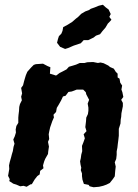

<svg xmlns="http://www.w3.org/2000/svg" viewBox="-20 -776 580 808"><path d="M111 -492 122 -503 131 -506 161 -508 180 -498 192 -493 190 -466 216 -458 231 -469 243 -475 260 -484 270 -495 287 -500 300 -504 316 -511H336L347 -514L372 -515L392 -511L403 -513L416 -510L436 -500L443 -494L459 -487L467 -474L475 -466V-450L483 -445L486 -428L494 -416L491 -399L495 -388L499 -368L490 -356L497 -343V-329L491 -299L490 -284L488 -273L487 -256L480 -234V-218V-205L478 -187L476 -172L474 -154L471 -139V-124L469 -107L463 -93L467 -75L465 -58L463 -34L454 -21L442 -6L428 1L414 6L397 10L374 12L357 8L353 2L333 -2L327 -20L325 -35V-46L320 -60L322 -70L319 -83L317 -97L320 -110L322 -125L326 -140L325 -162L331 -177L337 -194L332 -211L344 -224L339 -241L342 -266L343 -281L350 -296L352 -310V-323L349 -340L355 -356L343 -379L341 -388L330 -399H303L282 -391L268 -389L256 -373L245 -370L237 -353L228 -337L219 -322L216 -305L205 -293L207 -282L200 -266L191 -240L187 -222L185 -211L187 -191L182 -179L186 -159L183 -139L182 -128L170 -107L166 -97L161 -80L163 -68L149 -57L147 -42L137 -35L126 -21L114 -1L108 0L92 10L79 6L65 8L49 1L36 -3L19 -14L21 -22L14 -36L19 -65L18 -80L21 -94L27 -115L30 -127L34 -140L37 -158L41 -171L36 -189L42 -202L47 -218L46 -231L49 -246L57 -259V-281L58 -293L60 -309L61 -326L64 -338L72 -354L69 -369L73 -383L69 -406L77 -417L81 -433L85 -447L89 -460L95 -474ZM254 -570 233 -579 220 -596 224 -612 228 -624 238 -634 243 -646 246 -662 265 -672 284 -684 300 -698 308 -704 322 -718 339 -728 355 -734 362 -739 379 -745 396 -752 413 -756 425 -745 437 -736 446 -717 440 -705 449 -693 442 -685 434 -677 424 -660 411 -645 401 -632 384 -626 374 -618 351 -607H332L320 -594L290 -584L267 -574Z"/></svg>

Font: Winky Rough SemiBold
Style: Italic
Weight: 600
Italic angle: -8.97852°
Designer: Simon Atzbach
Foundry: typofactur
Version: Version 1.206; ttfautohint (v1.8.4.7-5d5b)